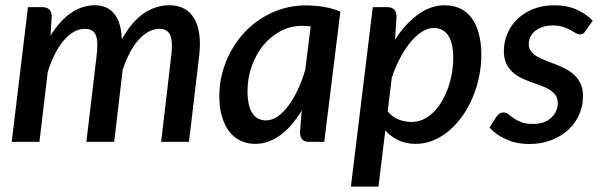

<svg xmlns="http://www.w3.org/2000/svg" viewBox="-20 -538 2284 728"><path d="M24.5 0 86 -511H140Q157.5 -511 166.8 -502.2Q176 -493.5 176 -475L171.5 -403Q207.5 -460.5 249.8 -489.2Q292 -518 339 -518Q388 -518 414 -484.8Q440 -451.5 442 -389Q479 -455.5 524.5 -486.8Q570 -518 622 -518Q687 -518 716.5 -467.5Q746 -417 735 -324.5L696.5 0H591L629 -324.5Q632.5 -351.5 631.8 -371.2Q631 -391 625.8 -403.8Q620.5 -416.5 610.2 -422.5Q600 -428.5 583.5 -428.5Q563.5 -428.5 543.8 -418Q524 -407.5 506 -387.5Q488 -367.5 472.5 -338.5Q457 -309.5 445 -272.5L413 0H307.5L346 -324.5Q349.5 -351.5 349 -371.2Q348.5 -391 343.5 -403.8Q338.5 -416.5 328.5 -422.5Q318.5 -428.5 302 -428.5Q280 -428.5 260 -417.2Q240 -406 222 -385Q204 -364 188.5 -333.8Q173 -303.5 161 -265.5L129.5 0Z M1158 -438Q1149.5 -439 1141.2 -439.5Q1133 -440 1124.5 -440Q1081.5 -440 1043.8 -420Q1006 -400 978.2 -366Q950.5 -332 934.5 -287.2Q918.5 -242.5 918.5 -193Q918.5 -136 936.8 -108.8Q955 -81.5 988.5 -81.5Q1011 -81.5 1032.5 -96.2Q1054 -111 1073.2 -136.8Q1092.5 -162.5 1109 -197.5Q1125.5 -232.5 1137.5 -273.5ZM1124 -119Q1106.5 -90 1086.8 -66.8Q1067 -43.5 1045 -27Q1023 -10.5 998.5 -1.5Q974 7.5 947.5 7.5Q918 7.5 893 -4Q868 -15.5 850 -38.5Q832 -61.5 821.8 -95.2Q811.5 -129 811.5 -173.5Q811.5 -219 823 -262.2Q834.5 -305.5 855.5 -343.8Q876.5 -382 906 -414Q935.5 -446 972 -469Q1008.5 -492 1050.8 -504.8Q1093 -517.5 1139.5 -517.5Q1173 -517.5 1206 -512.2Q1239 -507 1270.5 -494L1209.5 0H1153Q1132.5 0 1125 -10.5Q1117.5 -21 1117.5 -36.5Z M1450 -116Q1468 -93.5 1492.2 -84.5Q1516.5 -75.5 1540.5 -75.5Q1564.5 -75.5 1585.5 -85.5Q1606.5 -95.5 1624 -113Q1641.5 -130.5 1655.5 -154.2Q1669.5 -178 1679 -205Q1688.5 -232 1693.5 -261.2Q1698.5 -290.5 1698.5 -319Q1698.5 -375.5 1679.2 -403.8Q1660 -432 1624.5 -432Q1602.5 -432 1580 -417.8Q1557.5 -403.5 1536.5 -378Q1515.5 -352.5 1497 -318Q1478.5 -283.5 1465.5 -243ZM1478 -387Q1496.5 -417 1518.2 -441Q1540 -465 1563.8 -482.2Q1587.5 -499.5 1613.2 -508.8Q1639 -518 1666 -518Q1698 -518 1723.8 -506.2Q1749.5 -494.5 1767.5 -470.8Q1785.5 -447 1795.2 -411.8Q1805 -376.5 1805 -329.5Q1805 -287 1796.2 -245.5Q1787.5 -204 1771.5 -166.8Q1755.5 -129.5 1732.8 -97.5Q1710 -65.5 1682.5 -42.2Q1655 -19 1623 -5.8Q1591 7.5 1556.5 7.5Q1520.5 7.5 1491.2 -6Q1462 -19.5 1441 -43.5L1415 169.5H1310.5L1393.5 -511H1447.5Q1465 -511 1474.2 -502.2Q1483.5 -493.5 1483.5 -475Z M2200 -420.5Q2195.5 -413.5 2190.8 -410.5Q2186 -407.5 2179 -407.5Q2171 -407.5 2162.5 -412.8Q2154 -418 2142.2 -424.5Q2130.5 -431 2114.5 -436.2Q2098.5 -441.5 2076 -441.5Q2055 -441.5 2038.2 -436Q2021.5 -430.5 2009.5 -421Q1997.5 -411.5 1991.2 -398.5Q1985 -385.5 1985 -371Q1985 -354.5 1993.8 -343.2Q2002.5 -332 2017 -323.5Q2031.5 -315 2050 -308Q2068.5 -301 2087.8 -293.5Q2107 -286 2125.5 -276.2Q2144 -266.5 2158.5 -252.8Q2173 -239 2181.8 -219.5Q2190.5 -200 2190.5 -173Q2190.5 -137 2176.2 -104Q2162 -71 2135.2 -46.2Q2108.5 -21.5 2070.8 -6.8Q2033 8 1986.5 8Q1938 8 1898.8 -9.8Q1859.5 -27.5 1836 -54.5L1862.5 -95.5Q1867.5 -103 1874 -107.2Q1880.5 -111.5 1890 -111.5Q1899 -111.5 1907.5 -104.8Q1916 -98 1927.8 -89.8Q1939.5 -81.5 1956.5 -74.8Q1973.5 -68 2000.5 -68Q2023 -68 2040.5 -74.2Q2058 -80.5 2070 -91.5Q2082 -102.5 2088.5 -117Q2095 -131.5 2095 -147.5Q2095 -165.5 2086.2 -177.5Q2077.5 -189.5 2063 -198.2Q2048.5 -207 2030.2 -213.5Q2012 -220 1992.8 -227Q1973.5 -234 1955.2 -243Q1937 -252 1922.5 -265.5Q1908 -279 1899.2 -298.2Q1890.5 -317.5 1890.5 -345.5Q1890.5 -378.5 1903.5 -409.8Q1916.5 -441 1941 -465Q1965.5 -489 2001 -503.5Q2036.5 -518 2082 -518Q2129.5 -518 2165.8 -502Q2202 -486 2227.5 -459.5Z"/></svg>

Font: Lato 2
Style: Italic
Weight: 600
Italic angle: -7°
Designer: Lukasz Dziedzic with Adam Twardoch and Botio Nikoltchev
Foundry: tyPoland Lukasz Dziedzic
Version: Version 2.015; 2015-08-06; http://www.latofonts.com/